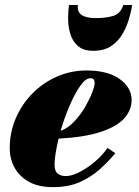

<svg xmlns="http://www.w3.org/2000/svg" viewBox="-20 -760 572 790"><path d="M300.5 -739.5Q293 -685.5 374 -685.5Q414 -685.5 444.8 -694.2Q475.5 -703 487.5 -739.5H524Q520.5 -716.5 511.5 -684.8Q502.5 -653 485.2 -622.2Q468 -591.5 438.5 -571.2Q409 -551 364 -551Q322.5 -551 300 -571.2Q277.5 -591.5 268.8 -622.2Q260 -653 260.2 -684.8Q260.5 -716.5 264 -739.5ZM204.5 -81.5Q204.5 -56 217.5 -45.8Q230.5 -35.5 250.5 -35.5Q274.5 -35.5 306.8 -51.8Q339 -68 370.2 -94.5Q401.5 -121 422.5 -151.5L454.5 -129.5Q427.5 -97 392 -64.8Q356.5 -32.5 309.2 -11.2Q262 10 198.5 10Q138 10 98.5 -12.2Q59 -34.5 39.5 -71Q20 -107.5 20 -150Q20 -215.5 45 -273.5Q70 -331.5 113.8 -375.8Q157.5 -420 214.5 -445Q271.5 -470 335.5 -470Q423.5 -470 472.5 -434.8Q521.5 -399.5 521.5 -349Q521.5 -307.5 491.8 -273.8Q462 -240 396 -217.8Q330 -195.5 221 -189.5Q213.5 -158.5 209 -130.5Q204.5 -102.5 204.5 -81.5ZM351.5 -438Q332 -438 309.5 -405.8Q287 -373.5 265.8 -323.8Q244.5 -274 229.5 -221.5Q259.5 -232.5 285.2 -259.8Q311 -287 329.8 -319.2Q348.5 -351.5 359 -378.8Q369.5 -406 369.5 -417.5Q369.5 -426.5 366.2 -432.2Q363 -438 351.5 -438Z"/></svg>

Font: Bodoni* 06pt Fatface
Style: Italic
Weight: 900
Italic angle: -13°
Version: Version 2.3